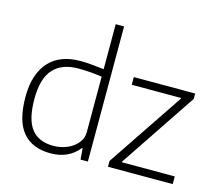

<svg xmlns="http://www.w3.org/2000/svg" viewBox="-113 -953 1267 1109"><g transform="rotate(15 521.0 -399.0)"><path d="M617 -36 922 -490V-494H627V-540H994V-508L688 -51V-47H1004V-1H617ZM274 10Q166 10 109 -57.5Q52 -125 52 -269Q52 -340 70 -393Q88 -446 121 -481Q154 -516 200.5 -533Q247 -550 304 -550Q345 -550 381 -546Q417 -542 447 -539V-808H497V0H453L448 -66H443Q414 -29 372 -9.5Q330 10 274 10ZM280 -36Q311 -36 341.5 -45Q372 -54 395 -70.5Q418 -87 432.5 -110Q447 -133 447 -161V-494Q417 -499 380.5 -502Q344 -505 304 -505Q208 -505 156.5 -449Q105 -393 105 -270Q105 -147 148.5 -91.5Q192 -36 280 -36Z"/></g></svg>

Font: Encode Sans Normal
Style: ExtraLight
Weight: 200
Designer: Pablo Impallari, Andres Torresi
Foundry: Pablo Impallari, Andres Torresi
Version: Version 1.000; ttfautohint (v1.00) -l 8 -r 50 -G 200 -x 14 -